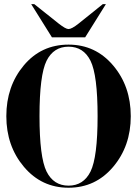

<svg xmlns="http://www.w3.org/2000/svg" viewBox="-20 -879 655 904"><path d="M302.7 -742.2Q317.4 -742.2 349.6 -767.6L463.9 -859.4H478.5L380.9 -703.1H224.6L127 -859.4H141.6L256.8 -767.6Q289.1 -742.2 302.7 -742.2ZM302.7 -668.9Q429.7 -668.9 512.7 -570.8Q595.7 -472.7 595.7 -332Q595.7 -191.4 512.7 -93.3Q429.7 4.9 302.7 4.9Q175.8 4.9 92.8 -93.3Q9.8 -191.4 9.8 -332Q9.8 -472.7 91.8 -570.8Q173.8 -668.9 302.7 -668.9ZM199.2 -592.8Q166 -525.4 166 -332Q166 -138.7 199.2 -71.3Q232.4 -4.9 302.7 -4.9Q373 -4.9 406.2 -71.3Q439.5 -138.7 439.5 -332Q439.5 -525.4 406.2 -592.8Q373 -659.2 302.7 -659.2Q232.4 -659.2 199.2 -592.8Z"/></svg>

Font: spinwerad
Style: Bold
Weight: 700
Width: 7
Version: Version 0.3